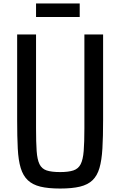

<svg xmlns="http://www.w3.org/2000/svg" viewBox="-20 -991 694 1108"><path d="M327 97Q258 97 213 86Q168 75 140.5 49Q113 23 99.5 -21.5Q86 -66 82.5 -134Q79 -202 79 -297V-792H188V-251Q188 -169 191.5 -119.5Q195 -70 208 -43.5Q221 -17 249 -7.5Q277 2 327 2Q375 2 403.5 -7.5Q432 -17 445.5 -43.5Q459 -70 463 -119.5Q467 -169 467 -251V-792H575V-297Q575 -202 571 -134Q567 -66 554 -21.5Q541 23 514 49Q487 75 441.5 86Q396 97 327 97ZM188 -893V-971H440V-893Z"/></svg>

Font: Farlight84_Sys_V01
Style: Regular
Weight: 400
Designer: Ryoko NISHIZUKA  (kana, bopomofo & ideographs); Paul D. Hunt (Latin, Greek & Cyrillic); Sandoll Communications , Soo-you
Foundry: Adobe
Version: Version 2.004;October 29, 2024;FontCreator 14.0.0.2814 64-bi